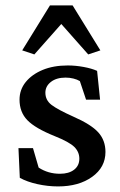

<svg xmlns="http://www.w3.org/2000/svg" viewBox="-20 -668 436 696"><path d="M190.4 7.8Q153.3 7.8 115.7 -0.5Q78.1 -8.8 51.8 -23.4L46.9 -130.9H99.6L120.1 -60.5Q154.3 -38.1 197.3 -38.1Q229.5 -38.1 248.5 -52.7Q267.6 -67.4 267.6 -92.8Q267.6 -117.2 249.5 -135.3Q231.4 -153.3 177.7 -174.8Q107.4 -203.1 79.1 -232.4Q50.8 -261.7 50.8 -306.6Q50.8 -342.8 73.2 -370.6Q95.7 -398.4 134.8 -414.6Q173.8 -430.7 225.6 -430.7Q253.9 -430.7 283.2 -425.3Q312.5 -419.9 332 -411.1L342.8 -306.6H292L269.5 -374Q259.8 -379.9 246.1 -383.3Q232.4 -386.7 217.8 -386.7Q184.6 -386.7 164.6 -371.1Q144.5 -355.5 144.5 -332Q144.5 -304.7 167 -287.6Q189.5 -270.5 246.1 -245.1Q310.5 -216.8 336.4 -188Q362.3 -159.2 362.3 -117.2Q362.3 -61.5 314 -26.9Q265.6 7.8 190.4 7.8ZM343.8 -485.4 299.8 -470.7 171.9 -615.2H232.4L104.5 -470.7L60.5 -485.4L161.1 -648.4H243.2Z"/></svg>

Font: Crimson Pro Medium
Style: Regular
Weight: 500
Designer: Jacques Le Bailly
Foundry: Baron von Fonthausen
Version: Version 1.003